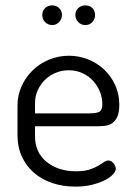

<svg xmlns="http://www.w3.org/2000/svg" viewBox="-20 -686 498 713"><path d="M174 -666Q189 -666 199.5 -656Q210 -646 210 -630Q210 -615 199.5 -604Q189 -593 174 -593Q158 -593 147.5 -604Q137 -615 137 -630Q137 -646 147.5 -656Q158 -666 174 -666ZM297 -666Q313 -666 323 -656Q333 -646 333 -630Q333 -615 323 -604Q313 -593 297 -593Q281 -593 270.5 -604Q260 -615 260 -630Q260 -646 270.5 -656Q281 -666 297 -666ZM236 -479Q273 -479 307 -465.5Q341 -452 366.5 -428Q392 -404 407.5 -370.5Q423 -337 423 -297Q423 -268 415.5 -252Q408 -236 396 -228Q384 -220 368 -218.5Q352 -217 336 -217H110V-180Q110 -120 153 -85Q196 -50 262 -50Q292 -50 311 -56Q330 -62 343 -69.5Q356 -77 365 -83.5Q374 -90 382 -90Q394 -90 402 -79Q410 -68 410 -59Q410 -50 399.5 -38.5Q389 -27 369.5 -17Q350 -7 322.5 0Q295 7 260 7Q213 7 173.5 -6.5Q134 -20 105.5 -45Q77 -70 61 -105Q45 -140 45 -183V-295Q45 -332 60 -365.5Q75 -399 101 -424.5Q127 -450 162 -464.5Q197 -479 236 -479ZM310 -265Q340 -265 350 -271.5Q360 -278 360 -299Q360 -323 351 -345.5Q342 -368 325.5 -386Q309 -404 286 -414.5Q263 -425 235 -425Q209 -425 186.5 -415.5Q164 -406 147 -389.5Q130 -373 120 -350.5Q110 -328 110 -303V-265Z"/></svg>

Font: AkaAcidDosis
Style: Regular
Weight: 400
Designer: Edgar Tolentino, Pablo Impallari, Igino Marini, Aka-Acid
Foundry: Edgar Tolentino, Pablo Impallari, Igino Marini, Cyberella
Version: Version 1.007